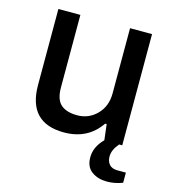

<svg xmlns="http://www.w3.org/2000/svg" viewBox="-106 -613 784 877"><g transform="rotate(15 286.0 -174.0)"><path d="M231.9 12.2Q62 12.2 62 -167V-525.9H166V-183.1Q166 -125.5 192.9 -102.3Q219.7 -79.1 270 -79.1Q324.7 -79.1 362.8 -117.9Q400.9 -156.7 400.9 -217.8V-525.9H504.9V0H490.2Q461.9 32.7 461.9 64Q461.9 86.9 474.6 101.6Q487.3 116.2 514.2 116.2H553.2V164.1Q517.6 178.2 479 178.2Q437 178.2 407.5 157Q377.9 135.7 377.9 90.8Q377.9 41 419.9 -1L411.1 -75.2H403.8Q344.2 12.2 231.9 12.2Z"/></g></svg>

Font: Archivo Medium
Style: Regular
Weight: 500
Designer: Hector Gatti
Foundry: Omnibus-Type
Version: Version 2.001